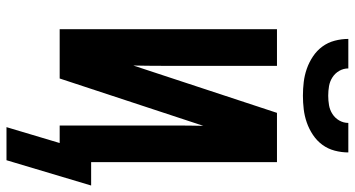

<svg xmlns="http://www.w3.org/2000/svg" viewBox="-271 -659 1094 592"><g transform="rotate(90 276.0 -363.0)"><path d="M275 -750Q254 -750 233 -752.5Q212 -755 192 -762Q172 -769 154 -781Q136 -793 123.5 -810Q111 -827 105.5 -848Q100 -869 100 -890H191Q191 -875 198.5 -862Q206 -849 218.5 -841Q231 -833 245.5 -830.5Q260 -828 275 -828Q290 -828 304.5 -830.5Q319 -833 331.5 -841Q344 -849 351.5 -862Q359 -875 359 -890H450Q450 -869 444.5 -848Q439 -827 426.5 -810Q414 -793 396 -781Q378 -769 358 -762Q338 -755 317 -752.5Q296 -750 275 -750ZM474 164H372L421 0H367V-268Q367 -312 367 -356Q367 -400 368 -443L222 0H70V-670H183V-402Q183 -358 183 -314Q183 -270 182 -227L328 -670H480V-97H552Z"/></g></svg>

Font: Lode
Style: Bold
Weight: 700
Monospace: yes
Designer: Belleve Invis
Foundry: Belleve Invis
Version: Version 29.2.0; ttfautohint (v1.8.3)